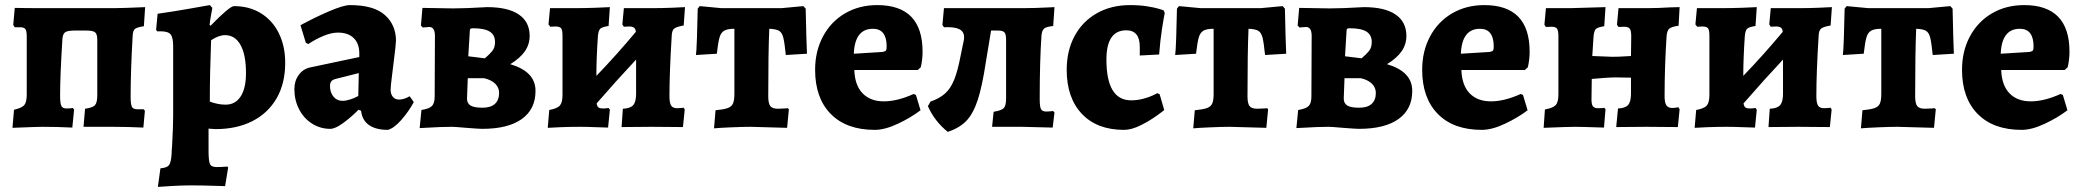

<svg xmlns="http://www.w3.org/2000/svg" viewBox="-20 -498 8173 754"><path d="M35 -67Q66 -74 75.5 -85.5Q85 -97 85 -127V-355Q85 -377 79.5 -384Q74 -391 59 -391H38L32 -400L38 -467Q75 -466 152 -466H428L474 -467L550 -470L545 -395Q518 -391 510 -384.5Q502 -378 501 -358Q493 -220 493 -118Q493 -88 498 -78.5Q503 -69 518 -69H544L549 -63L543 3Q482 0 423 0H308L314 -71Q344 -75 353 -85Q362 -95 362 -124V-342Q362 -364 353.5 -371Q345 -378 320 -378H271Q245 -378 235.5 -371Q226 -364 225 -343Q216 -201 216 -122Q216 -92 221 -82Q226 -72 241 -72Q256 -72 266 -74L271 -68L264 3Q206 0 146 0Q127 0 29 4Z M610 163Q636 161 644 150Q652 139 654 105Q654 95 656 71Q660 -1 660 -42V-316Q660 -351 650 -363Q640 -375 611 -375H597L593 -381L599 -444Q663 -453 724.5 -464Q786 -475 804 -478L814 -467Q813 -461 809 -440Q805 -419 803 -400L807 -397Q882 -474 899 -474Q959 -474 1004.5 -446Q1050 -418 1075 -367.5Q1100 -317 1100 -251Q1100 -170 1066 -111.5Q1032 -53 970.5 -22Q909 9 827 9Q818 9 810 8Q802 7 799 7V94Q799 132 804 145Q809 158 830 158Q848 158 859 157Q870 156 873 156L876 160L864 233L834 232Q772 230 729 230Q695 230 653.5 232.5Q612 235 600 236ZM946 -211Q946 -283 924.5 -321.5Q903 -360 864 -360Q839 -360 809 -340Q804 -212 804 -99Q836 -87 866 -87Q904 -87 925 -119Q946 -151 946 -211Z M1398 -63 1388 -67Q1357 -36 1326.5 -14Q1296 8 1277 8Q1238 8 1205.5 -12.5Q1173 -33 1154.5 -69Q1136 -105 1136 -148Q1136 -180 1153 -203.5Q1170 -227 1197 -233L1391 -274V-288Q1391 -327 1369 -348.5Q1347 -370 1307 -370Q1281 -370 1249 -356.5Q1217 -343 1191 -325L1181 -330L1160 -399Q1215 -429 1272 -453.5Q1329 -478 1354 -478Q1448 -478 1491.5 -439Q1535 -400 1535 -338Q1535 -324 1525 -246Q1524 -234 1519 -197Q1514 -160 1514 -145Q1514 -128 1523 -117.5Q1532 -107 1547 -107Q1566 -107 1589 -120L1605 -97Q1585 -60 1556 -27Q1527 6 1503 12Q1456 12 1429 -7Q1402 -26 1398 -63ZM1387 -121 1389 -211 1298 -188Q1286 -185 1281 -178.5Q1276 -172 1276 -160Q1276 -135 1289.5 -118.5Q1303 -102 1325 -102Q1338 -102 1355.5 -107.5Q1373 -113 1387 -121Z M1668 3 1628 5 1635 -66Q1666 -71 1676.5 -82Q1687 -93 1687 -119L1688 -357Q1688 -392 1666 -392Q1659 -392 1652 -391Q1645 -390 1640 -390L1633 -398L1639 -467L1759 -465Q1806 -465 1893 -470Q1975 -470 2017.5 -441Q2060 -412 2060 -357Q2060 -324 2041.5 -297Q2023 -270 1984 -246Q2034 -231 2058.5 -205Q2083 -179 2083 -141Q2083 -69 2029 -30.5Q1975 8 1874 8Q1861 8 1811 4Q1765 0 1755 0Q1730 0 1707 1Q1684 2 1668 3ZM1884 -269Q1902 -284 1913 -297.5Q1924 -311 1924 -333Q1924 -361 1903 -374Q1882 -387 1838 -387Q1830 -387 1827.5 -385Q1825 -383 1825 -376L1819 -277ZM1814 -111Q1814 -92 1828 -83.5Q1842 -75 1875 -75Q1907 -75 1923.5 -90Q1940 -105 1940 -133Q1940 -154 1925 -169Q1910 -184 1881 -191H1817Z M2665 -75 2669 -68 2662 1 2538 0 2421 1 2426 -71Q2455 -72 2466.5 -85Q2478 -98 2478 -129V-264Q2403 -184 2323 -92Q2325 -80 2330.5 -76Q2336 -72 2348 -72Q2357 -72 2362.5 -73Q2368 -74 2370 -74L2375 -67L2368 3Q2355 3 2321 1.5Q2287 0 2257 0Q2217 0 2180.5 1.5Q2144 3 2131 4L2137 -66Q2169 -72 2179 -84Q2189 -96 2189 -126V-357Q2189 -380 2183.5 -387Q2178 -394 2161 -394L2141 -393L2134 -402L2140 -466H2238Q2277 -466 2318 -467.5Q2359 -469 2375 -470L2370 -396Q2344 -392 2337 -385Q2330 -378 2328 -356Q2322 -268 2322 -200Q2402 -283 2477 -373Q2476 -385 2469.5 -389.5Q2463 -394 2451 -394L2430 -393L2424 -402L2430 -466H2543Q2578 -466 2616.5 -467.5Q2655 -469 2670 -470L2665 -398Q2637 -393 2628 -386Q2619 -379 2618 -359Q2609 -213 2609 -121Q2609 -94 2615.5 -83.5Q2622 -73 2640 -73Q2649 -73 2656 -74Q2663 -75 2665 -75Z M2790 -65Q2822 -68 2837.5 -73.5Q2853 -79 2858.5 -91.5Q2864 -104 2864 -129V-385Q2837 -385 2824 -377.5Q2811 -370 2805.5 -350.5Q2800 -331 2795 -287L2713 -282Q2715 -292 2717 -349.5Q2719 -407 2720 -464L2728 -474L2813 -466H3049L3135 -474L3144 -464Q3145 -406 3146.5 -357Q3148 -308 3149 -287L3066 -282Q3061 -331 3056 -350.5Q3051 -370 3039.5 -377Q3028 -384 3001 -385Q2997 -293 2997 -120Q2997 -92 3005 -81.5Q3013 -71 3035 -71Q3049 -71 3060.5 -72Q3072 -73 3074 -73L3078 -69L3071 4L3035 3Q2933 0 2927 0Q2899 0 2852 2Q2805 4 2784 6Z M3181 -224Q3181 -297 3212 -355Q3243 -413 3298.5 -445.5Q3354 -478 3425 -478Q3603 -478 3603 -295Q3603 -264 3596 -234L3584 -223H3335Q3337 -163 3367.5 -131.5Q3398 -100 3451 -100Q3504 -100 3568 -129L3577 -125L3595 -65Q3557 -36 3506 -12Q3455 12 3415 12Q3304 12 3242.5 -50.5Q3181 -113 3181 -224ZM3446 -294Q3456 -296 3459 -299.5Q3462 -303 3462 -315Q3462 -385 3408 -385Q3337 -385 3333 -287Z M4116 -62 4121 -56 4114 3Q4015 0 3992 0H3876L3882 -59Q3913 -64 3922 -73.5Q3931 -83 3931 -112V-342Q3931 -364 3924.5 -371Q3918 -378 3899 -378H3872L3852 -257Q3837 -158 3819.5 -105Q3802 -52 3775.5 -24Q3749 4 3702 20Q3650 -22 3624 -81L3634 -99Q3669 -111 3691 -130.5Q3713 -150 3727 -184.5Q3741 -219 3752 -277L3765 -340Q3766 -344 3766 -352Q3766 -374 3747 -383.5Q3728 -393 3687 -391L3681 -400L3687 -466H3999Q4042 -466 4101 -469L4121 -470L4116 -396Q4089 -393 4080.5 -386Q4072 -379 4070 -359Q4063 -257 4063 -110Q4063 -79 4068 -69.5Q4073 -60 4089 -60Q4098 -60 4116 -62Z M4169 -224Q4169 -299 4200 -356.5Q4231 -414 4287.5 -446Q4344 -478 4418 -478Q4454 -478 4483 -473.5Q4512 -469 4529 -464Q4546 -459 4550 -457L4554 -447Q4551 -434 4543.5 -386Q4536 -338 4532 -284L4456 -280V-314Q4456 -379 4403 -379Q4325 -379 4325 -264Q4325 -104 4422 -104Q4446 -104 4469 -110Q4492 -116 4506.5 -123Q4521 -130 4525 -132L4534 -128L4552 -66Q4552 -65 4523 -44Q4494 -23 4458.5 -5.5Q4423 12 4394 12Q4288 12 4228.5 -51Q4169 -114 4169 -224Z M4672 -65Q4704 -68 4719.5 -73.5Q4735 -79 4740.5 -91.5Q4746 -104 4746 -129V-385Q4719 -385 4706 -377.5Q4693 -370 4687.5 -350.5Q4682 -331 4677 -287L4595 -282Q4597 -292 4599 -349.5Q4601 -407 4602 -464L4610 -474L4695 -466H4931L5017 -474L5026 -464Q5027 -406 5028.5 -357Q5030 -308 5031 -287L4948 -282Q4943 -331 4938 -350.5Q4933 -370 4921.5 -377Q4910 -384 4883 -385Q4879 -293 4879 -120Q4879 -92 4887 -81.5Q4895 -71 4917 -71Q4931 -71 4942.5 -72Q4954 -73 4956 -73L4960 -69L4953 4L4917 3Q4815 0 4809 0Q4781 0 4734 2Q4687 4 4666 6Z M5111 3 5071 5 5078 -66Q5109 -71 5119.5 -82Q5130 -93 5130 -119L5131 -357Q5131 -392 5109 -392Q5102 -392 5095 -391Q5088 -390 5083 -390L5076 -398L5082 -467L5202 -465Q5249 -465 5336 -470Q5418 -470 5460.5 -441Q5503 -412 5503 -357Q5503 -324 5484.5 -297Q5466 -270 5427 -246Q5477 -231 5501.5 -205Q5526 -179 5526 -141Q5526 -69 5472 -30.5Q5418 8 5317 8Q5304 8 5254 4Q5208 0 5198 0Q5173 0 5150 1Q5127 2 5111 3ZM5327 -269Q5345 -284 5356 -297.5Q5367 -311 5367 -333Q5367 -361 5346 -374Q5325 -387 5281 -387Q5273 -387 5270.5 -385Q5268 -383 5268 -376L5262 -277ZM5257 -111Q5257 -92 5271 -83.5Q5285 -75 5318 -75Q5350 -75 5366.5 -90Q5383 -105 5383 -133Q5383 -154 5368 -169Q5353 -184 5324 -191H5260Z M5565 -224Q5565 -297 5596 -355Q5627 -413 5682.5 -445.5Q5738 -478 5809 -478Q5987 -478 5987 -295Q5987 -264 5980 -234L5968 -223H5719Q5721 -163 5751.5 -131.5Q5782 -100 5835 -100Q5888 -100 5952 -129L5961 -125L5979 -65Q5941 -36 5890 -12Q5839 12 5799 12Q5688 12 5626.5 -50.5Q5565 -113 5565 -224ZM5830 -294Q5840 -296 5843 -299.5Q5846 -303 5846 -315Q5846 -385 5792 -385Q5721 -385 5717 -287Z M6047 -68Q6079 -74 6089.5 -85.5Q6100 -97 6100 -127V-356Q6100 -378 6094.5 -385.5Q6089 -393 6073 -393L6051 -392L6045 -401L6051 -466H6147Q6148 -466 6250 -469L6285 -470L6280 -395Q6254 -391 6247 -384Q6240 -377 6238 -355L6233 -278L6311 -275Q6338 -275 6357.5 -276.5Q6377 -278 6385 -278L6386 -356Q6386 -378 6380 -385.5Q6374 -393 6358 -393L6336 -392L6330 -401L6336 -466H6450Q6490 -466 6538 -469L6576 -470L6572 -397Q6544 -393 6535.5 -385.5Q6527 -378 6525 -358Q6517 -241 6517 -119Q6517 -95 6524 -84.5Q6531 -74 6547 -74Q6559 -74 6571 -77L6576 -69L6569 1L6446 0L6327 1L6334 -72Q6362 -73 6373.5 -85.5Q6385 -98 6385 -130V-193L6326 -194Q6307 -194 6279.5 -192Q6252 -190 6231 -188L6230 -115Q6229 -91 6234.5 -82Q6240 -73 6256 -73Q6278 -73 6280 -75L6285 -69L6279 3Q6189 0 6166 0Q6138 0 6042 4Z M7169 -75 7173 -68 7166 1 7042 0 6925 1 6930 -71Q6959 -72 6970.5 -85Q6982 -98 6982 -129V-264Q6907 -184 6827 -92Q6829 -80 6834.5 -76Q6840 -72 6852 -72Q6861 -72 6866.5 -73Q6872 -74 6874 -74L6879 -67L6872 3Q6859 3 6825 1.5Q6791 0 6761 0Q6721 0 6684.5 1.5Q6648 3 6635 4L6641 -66Q6673 -72 6683 -84Q6693 -96 6693 -126V-357Q6693 -380 6687.5 -387Q6682 -394 6665 -394L6645 -393L6638 -402L6644 -466H6742Q6781 -466 6822 -467.5Q6863 -469 6879 -470L6874 -396Q6848 -392 6841 -385Q6834 -378 6832 -356Q6826 -268 6826 -200Q6906 -283 6981 -373Q6980 -385 6973.5 -389.5Q6967 -394 6955 -394L6934 -393L6928 -402L6934 -466H7047Q7082 -466 7120.5 -467.5Q7159 -469 7174 -470L7169 -398Q7141 -393 7132 -386Q7123 -379 7122 -359Q7113 -213 7113 -121Q7113 -94 7119.5 -83.5Q7126 -73 7144 -73Q7153 -73 7160 -74Q7167 -75 7169 -75Z M7294 -65Q7326 -68 7341.5 -73.5Q7357 -79 7362.5 -91.5Q7368 -104 7368 -129V-385Q7341 -385 7328 -377.5Q7315 -370 7309.5 -350.5Q7304 -331 7299 -287L7217 -282Q7219 -292 7221 -349.5Q7223 -407 7224 -464L7232 -474L7317 -466H7553L7639 -474L7648 -464Q7649 -406 7650.5 -357Q7652 -308 7653 -287L7570 -282Q7565 -331 7560 -350.5Q7555 -370 7543.5 -377Q7532 -384 7505 -385Q7501 -293 7501 -120Q7501 -92 7509 -81.5Q7517 -71 7539 -71Q7553 -71 7564.5 -72Q7576 -73 7578 -73L7582 -69L7575 4L7539 3Q7437 0 7431 0Q7403 0 7356 2Q7309 4 7288 6Z M7685 -224Q7685 -297 7716 -355Q7747 -413 7802.5 -445.5Q7858 -478 7929 -478Q8107 -478 8107 -295Q8107 -264 8100 -234L8088 -223H7839Q7841 -163 7871.5 -131.5Q7902 -100 7955 -100Q8008 -100 8072 -129L8081 -125L8099 -65Q8061 -36 8010 -12Q7959 12 7919 12Q7808 12 7746.5 -50.5Q7685 -113 7685 -224ZM7950 -294Q7960 -296 7963 -299.5Q7966 -303 7966 -315Q7966 -385 7912 -385Q7841 -385 7837 -287Z"/></svg>

Font: Alegreya ExtraBold
Style: Regular
Weight: 800
Designer: Juan Pablo del Peral
Foundry: Huerta Tipografica
Version: Version 2.007; ttfautohint (v1.6)